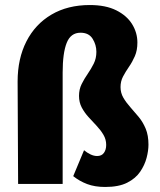

<svg xmlns="http://www.w3.org/2000/svg" viewBox="-20 -731 636 763"><path d="M398 12Q357 12 326.5 0.5Q296 -11 271 -31L314 -134Q326 -124 339.5 -117.5Q353 -111 366 -111Q384 -111 393 -123.5Q402 -136 402 -155Q402 -177 391 -195.5Q380 -214 364 -231Q348 -248 332 -265.5Q316 -283 305 -303.5Q294 -324 294 -350Q294 -376 304.5 -397Q315 -418 328.5 -437.5Q342 -457 352.5 -478Q363 -499 363 -525Q363 -553 348 -577Q333 -601 300 -601Q261 -601 245 -560.5Q229 -520 229 -443V0H52L50 -407Q50 -498 85 -566.5Q120 -635 184.5 -673Q249 -711 337 -711Q400 -711 442 -690Q484 -669 505 -635Q526 -601 526 -562Q526 -531 516 -508Q506 -485 492.5 -465.5Q479 -446 469 -427Q459 -408 459 -385Q459 -362 470 -343Q481 -324 497.5 -305.5Q514 -287 531 -266.5Q548 -246 559 -219.5Q570 -193 570 -156Q570 -132 562.5 -103.5Q555 -75 537 -48.5Q519 -22 485.5 -5Q452 12 398 12Z"/></svg>

Font: Ysabeau Office Black
Style: Regular
Weight: 900
Designer: Christian Thalmann (Catharsis Fonts)
Version: Version 2.001;gftools[0.9.30]; featfreeze: tnum,lnum,ss02